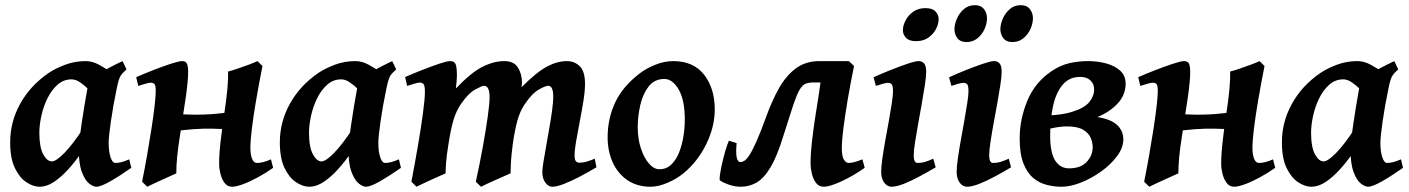

<svg xmlns="http://www.w3.org/2000/svg" viewBox="-20 -689 5350 729"><path d="M478.5 -51.8Q437 -22.5 399.9 -1.2Q362.8 20 345.7 20Q334 20 318.1 7.6Q302.2 -4.9 290.5 -36.6Q278.8 -68.4 278.8 -126.5Q278.8 -137.7 282 -162.6Q285.2 -187.5 289.8 -219Q294.4 -250.5 299.6 -282Q304.7 -313.5 309.3 -338.4Q314 -363.3 315.9 -375Q317.9 -384.3 340.8 -399.9Q363.8 -415.5 393.6 -431.2Q423.3 -446.8 445.3 -457L460.4 -425.3Q444.3 -411.6 437.5 -400.4Q430.7 -389.2 423.8 -356Q409.2 -286.1 400.9 -227.5Q392.6 -168.9 392.6 -147.5Q392.6 -113.8 399.7 -92Q406.7 -70.3 418.5 -70.3Q428.2 -70.3 439.7 -73Q451.2 -75.7 470.7 -84ZM432.1 -400.4Q418 -390.6 405 -369.4Q392.1 -348.1 381.1 -330.1Q370.1 -312 361.3 -312Q355 -312 343.3 -323.2Q331.5 -334.5 316.4 -349.6Q301.3 -364.7 284.4 -376.2Q267.6 -387.7 251.5 -387.7Q221.2 -387.7 198.2 -367.2Q175.3 -346.7 159.9 -315.2Q144.5 -283.7 137 -248.8Q129.4 -213.9 129.4 -185.1Q129.4 -130.4 144 -103.3Q158.7 -76.2 176.8 -76.2Q192.9 -76.2 223.9 -107.7Q254.9 -139.2 293.5 -197.8L284.7 -103.5Q264.2 -73.7 238.5 -45.4Q212.9 -17.1 185.3 1.5Q157.7 20 129.9 20Q106.4 20 80.6 3.2Q54.7 -13.7 36.6 -50.8Q18.6 -87.9 18.6 -148.9Q18.6 -226.1 56.6 -294.9Q94.7 -363.8 163.6 -411.1Q189.9 -429.2 227.1 -443.1Q264.2 -457 305.2 -457Q330.6 -457 355.5 -443.4Q380.4 -429.7 400.4 -415.8Q420.4 -401.9 432.1 -400.4Z M649.4 -30.8Q641.6 -27.3 618.4 -16.8Q595.2 -6.3 571.8 4.4Q548.3 15.1 539.1 20L519.5 1Q529.3 -47.4 538.6 -100.3Q547.9 -153.3 555.4 -202.1Q563 -251 567.1 -288.3Q571.3 -325.7 571.3 -342.8Q571.3 -365.2 566.2 -370.1Q561 -375 552.2 -375Q545.9 -375 531.2 -370.8Q516.6 -366.7 504.9 -362.8L497.1 -396Q524.9 -408.2 561 -422.4Q597.2 -436.5 628.4 -446.8Q659.7 -457 671.4 -457Q685.1 -457 689.7 -447.5Q694.3 -438 694.3 -416Q694.3 -382.3 685.8 -322.5Q677.2 -262.7 663.6 -175.8Q655.8 -127 652.6 -93.3Q649.4 -59.6 649.4 -30.8ZM882.3 -250 863.8 -197.3Q821.8 -199.7 786.4 -200.4Q751 -201.2 713.4 -198.5Q675.8 -195.8 627.4 -188.5L614.3 -203.1Q616.7 -210.4 623 -229.7Q629.4 -249 633.3 -256.8Q676.3 -254.4 711.9 -253.7Q747.6 -252.9 784.9 -255.6Q822.3 -258.3 869.6 -265.6ZM1017.1 -51.8Q988.8 -31.7 958.5 -15.4Q928.2 1 902.3 10.5Q876.5 20 861.3 20Q843.8 20 833 5.9Q822.3 -8.3 817.1 -28.6Q812 -48.8 812 -66.4Q812 -104.5 817.4 -150.9Q822.8 -197.3 829.1 -240.2Q840.3 -314.9 843.5 -352.8Q846.7 -390.6 846.2 -417.5Q858.9 -420.4 881.1 -428Q903.3 -435.5 925 -443.6Q946.8 -451.7 957.5 -457L976.6 -438.5Q962.9 -369.6 952.4 -308.3Q941.9 -247.1 936.3 -200.4Q930.7 -153.8 930.7 -127.9Q930.7 -101.1 937.3 -85.7Q943.8 -70.3 955.6 -70.3Q967.8 -70.3 981.2 -74Q994.6 -77.6 1008.8 -84Z M1502.4 -51.8Q1460.9 -22.5 1423.8 -1.2Q1386.7 20 1369.6 20Q1357.9 20 1342 7.6Q1326.2 -4.9 1314.5 -36.6Q1302.7 -68.4 1302.7 -126.5Q1302.7 -137.7 1305.9 -162.6Q1309.1 -187.5 1313.7 -219Q1318.4 -250.5 1323.5 -282Q1328.6 -313.5 1333.3 -338.4Q1337.9 -363.3 1339.8 -375Q1341.8 -384.3 1364.7 -399.9Q1387.7 -415.5 1417.5 -431.2Q1447.3 -446.8 1469.2 -457L1484.4 -425.3Q1468.3 -411.6 1461.4 -400.4Q1454.6 -389.2 1447.8 -356Q1433.1 -286.1 1424.8 -227.5Q1416.5 -168.9 1416.5 -147.5Q1416.5 -113.8 1423.6 -92Q1430.7 -70.3 1442.4 -70.3Q1452.1 -70.3 1463.6 -73Q1475.1 -75.7 1494.6 -84ZM1456.1 -400.4Q1441.9 -390.6 1429 -369.4Q1416 -348.1 1405 -330.1Q1394 -312 1385.3 -312Q1378.9 -312 1367.2 -323.2Q1355.5 -334.5 1340.3 -349.6Q1325.2 -364.7 1308.3 -376.2Q1291.5 -387.7 1275.4 -387.7Q1245.1 -387.7 1222.2 -367.2Q1199.2 -346.7 1183.8 -315.2Q1168.5 -283.7 1160.9 -248.8Q1153.3 -213.9 1153.3 -185.1Q1153.3 -130.4 1168 -103.3Q1182.6 -76.2 1200.7 -76.2Q1216.8 -76.2 1247.8 -107.7Q1278.8 -139.2 1317.4 -197.8L1308.6 -103.5Q1288.1 -73.7 1262.5 -45.4Q1236.8 -17.1 1209.2 1.5Q1181.6 20 1153.8 20Q1130.4 20 1104.5 3.2Q1078.6 -13.7 1060.5 -50.8Q1042.5 -87.9 1042.5 -148.9Q1042.5 -226.1 1080.6 -294.9Q1118.7 -363.8 1187.5 -411.1Q1213.9 -429.2 1251 -443.1Q1288.1 -457 1329.1 -457Q1354.5 -457 1379.4 -443.4Q1404.3 -429.7 1424.3 -415.8Q1444.3 -401.9 1456.1 -400.4Z M2244.6 -53.7Q2214.8 -36.1 2182.6 -19Q2150.4 -2 2122.3 9Q2094.2 20 2076.7 20Q2062.5 20 2050.8 4.6Q2039.1 -10.7 2039.1 -37.1Q2039.1 -47.4 2043.2 -73.2Q2047.4 -99.1 2053.5 -133.3Q2059.6 -167.5 2065.9 -203.6Q2072.3 -239.7 2076.4 -271Q2080.6 -302.2 2080.6 -321.8Q2080.6 -363.3 2061.5 -363.3Q2051.3 -363.3 2025.6 -348.9Q2000 -334.5 1972.2 -293Q1954.6 -267.1 1945.1 -233.4Q1935.5 -199.7 1927.2 -144Q1921.4 -99.6 1919.9 -72.3Q1918.5 -44.9 1918.5 -30.8Q1911.6 -27.8 1896 -21Q1880.4 -14.2 1862.1 -5.9Q1843.8 2.4 1828.1 9.5Q1812.5 16.6 1806.2 20L1786.6 1Q1801.3 -65.4 1813 -130.1Q1824.7 -194.8 1831.8 -245.4Q1838.9 -295.9 1838.9 -319.8Q1838.9 -363.3 1817.4 -363.3Q1810.1 -363.3 1784.2 -349.1Q1758.3 -335 1730 -293.9Q1712.4 -268.6 1701.9 -233.4Q1691.4 -198.2 1683.1 -144Q1675.8 -99.6 1673.8 -72.3Q1671.9 -44.9 1671.9 -30.8Q1665.5 -27.8 1649.9 -21Q1634.3 -14.2 1616.2 -5.9Q1598.1 2.4 1583 9.5Q1567.9 16.6 1561.5 20L1542 1Q1555.2 -67.9 1566.9 -136Q1578.6 -204.1 1585.9 -259Q1593.3 -314 1593.3 -341.8Q1593.3 -364.3 1587.9 -369.9Q1582.5 -375.5 1574.2 -375.5Q1567.9 -375.5 1552.7 -371.1Q1537.6 -366.7 1525.9 -362.8L1518.1 -396.5Q1545.9 -408.7 1581.3 -422.6Q1616.7 -436.5 1647 -446.8Q1677.2 -457 1689 -457Q1704.1 -457 1709.5 -446.3Q1714.8 -435.5 1714.8 -400.9Q1714.8 -393.1 1713.6 -379.4Q1712.4 -365.7 1710.9 -353Q1768.6 -413.6 1811.8 -435.3Q1855 -457 1895 -457Q1931.6 -457 1946.8 -432.1Q1961.9 -407.2 1961.9 -375Q1961.9 -368.7 1960.4 -357.9Q2017.1 -415 2056.4 -436Q2095.7 -457 2132.3 -457Q2161.1 -457 2181.2 -437.7Q2201.2 -418.5 2201.2 -371.1Q2201.2 -343.3 2195.1 -305.2Q2189 -267.1 2181.2 -227.3Q2173.3 -187.5 2167.5 -153.3Q2161.6 -119.1 2161.6 -99.1Q2161.6 -82.5 2166.5 -76.9Q2171.4 -71.3 2179.7 -71.3Q2193.8 -71.3 2206.3 -75Q2218.8 -78.6 2238.3 -86.4Z M2693.8 -272.9Q2693.8 -208 2661.6 -141.8Q2629.4 -75.7 2574.7 -30.8Q2549.3 -9.8 2514.4 5.1Q2479.5 20 2450.2 20Q2399.4 20 2362.8 -4.6Q2326.2 -29.3 2306.6 -72Q2287.1 -114.7 2287.1 -168Q2287.1 -237.8 2315.2 -298.8Q2343.3 -359.9 2408.7 -410.2Q2434.1 -429.7 2468.8 -443.4Q2503.4 -457 2536.1 -457Q2612.8 -457 2653.3 -405.5Q2693.8 -354 2693.8 -272.9ZM2580.1 -234.9Q2580.1 -309.1 2556.9 -349.1Q2533.7 -389.2 2502.4 -389.2Q2464.8 -389.2 2442.6 -360.4Q2420.4 -331.5 2410.9 -289.3Q2401.4 -247.1 2401.4 -205.6Q2401.4 -162.1 2413.3 -125.7Q2425.3 -89.4 2444.1 -67.9Q2462.9 -46.4 2483.4 -46.4Q2510.3 -46.4 2528.8 -64.2Q2547.4 -82 2558.6 -110.6Q2569.8 -139.2 2575 -171.9Q2580.1 -204.6 2580.1 -234.9Z M2747.6 -154.8 2776.9 -145.5Q2770 -73.7 2791.5 -73.7Q2798.3 -73.7 2806.4 -78.6Q2814.5 -83.5 2825.4 -100.1Q2836.4 -116.7 2851.8 -151.1Q2867.2 -185.5 2888.7 -244.6Q2910.2 -304.7 2937 -352.8Q2963.9 -400.9 3001.2 -429Q3038.6 -457 3091.8 -457Q3100.1 -457 3123.3 -457Q3146.5 -457 3169.9 -457Q3193.4 -457 3203.1 -457L3123 -376Q3112.3 -376 3093.8 -376Q3075.2 -376 3069.8 -376Q3050.3 -376 3038.1 -370.8Q3025.9 -365.7 3015.1 -346.7Q3004.4 -327.6 2990.5 -285.9Q2976.6 -244.1 2953.6 -170.9Q2930.2 -94.7 2905.3 -53.2Q2880.4 -11.7 2852.5 4.2Q2824.7 20 2792.5 20Q2770.5 20 2747.8 12.2Q2725.1 4.4 2713.9 -3.9Q2710.9 -5.9 2713.4 -23.9Q2715.8 -42 2721.4 -67.1Q2727.1 -92.3 2734.1 -116.5Q2741.2 -140.6 2747.6 -154.8ZM3263.2 -51.8Q3218.3 -20.5 3174.3 -0.2Q3130.4 20 3107.9 20Q3088.9 20 3077.9 4.9Q3066.9 -10.3 3062.3 -30.8Q3057.6 -51.3 3057.6 -66.4Q3057.6 -104.5 3063 -151.9Q3068.4 -199.2 3074.7 -240.2Q3083 -292 3087.9 -324.2Q3092.8 -356.4 3095.7 -377.7Q3098.6 -398.9 3101.1 -417.5L3203.1 -457L3222.7 -438.5Q3208.5 -369.6 3198.2 -308.3Q3188 -247.1 3182.1 -200.4Q3176.3 -153.8 3176.3 -127.9Q3176.3 -93.3 3184.8 -81.8Q3193.4 -70.3 3201.7 -70.3Q3221.7 -70.3 3254.4 -84Z M3543.9 -616.2Q3543.9 -598.1 3533.9 -578.9Q3523.9 -559.6 3504.9 -546.1Q3485.8 -532.7 3458 -532.7Q3432.1 -532.7 3420.2 -545.2Q3408.2 -557.6 3408.2 -574.2Q3408.2 -591.8 3418.2 -611.3Q3428.2 -630.9 3447.5 -644.5Q3466.8 -658.2 3493.7 -658.2Q3520 -658.2 3532 -645.5Q3543.9 -632.8 3543.9 -616.2ZM3532.7 -53.7Q3502 -35.6 3470.2 -18.6Q3438.5 -1.5 3410.9 9.3Q3383.3 20 3365.2 20Q3349.1 20 3337.4 4.6Q3325.7 -10.7 3325.7 -37.1Q3325.7 -54.7 3330.1 -86.2Q3334.5 -117.7 3341.3 -155.5Q3348.1 -193.4 3355 -230.7Q3361.8 -268.1 3366.2 -297.9Q3370.6 -327.6 3370.6 -341.8Q3370.6 -364.3 3365.2 -369.4Q3359.9 -374.5 3350.6 -374.5Q3344.7 -374.5 3330.6 -370.6Q3316.4 -366.7 3305.7 -362.8L3296.9 -395.5Q3324.2 -408.2 3359.6 -422.4Q3395 -436.5 3425.3 -446.8Q3455.6 -457 3467.8 -457Q3481.4 -457 3489 -447.8Q3496.6 -438.5 3496.6 -416Q3496.6 -398.9 3491.7 -366.9Q3486.8 -335 3480 -296.1Q3473.1 -257.3 3466.1 -218.5Q3459 -179.7 3454.1 -147.9Q3449.2 -116.2 3449.2 -99.1Q3449.2 -70.3 3463.9 -70.3Q3479 -70.3 3491.5 -74Q3503.9 -77.6 3523.4 -86.4Z M3818.8 -53.7Q3788.6 -35.6 3756.8 -18.6Q3725.1 -1.5 3697.5 9.3Q3669.9 20 3651.9 20Q3635.3 20 3623.8 4.6Q3612.3 -10.7 3612.3 -37.1Q3612.3 -54.7 3616.7 -86.2Q3621.1 -117.7 3627.9 -155.5Q3634.8 -193.4 3641.4 -230.7Q3647.9 -268.1 3652.6 -297.9Q3657.2 -327.6 3657.2 -341.8Q3657.2 -364.3 3651.9 -369.4Q3646.5 -374.5 3637.2 -374.5Q3631.3 -374.5 3617.2 -370.6Q3603 -366.7 3592.3 -362.8L3583.5 -395.5Q3610.8 -408.2 3646.2 -422.4Q3681.6 -436.5 3711.9 -446.8Q3742.2 -457 3754.4 -457Q3768.1 -457 3775.6 -447.8Q3783.2 -438.5 3783.2 -416Q3783.2 -398.9 3778.3 -366.9Q3773.4 -335 3766.4 -296.1Q3759.3 -257.3 3752.2 -218.5Q3745.1 -179.7 3740.5 -147.9Q3735.8 -116.2 3735.8 -99.1Q3735.8 -70.3 3750.5 -70.3Q3765.6 -70.3 3777.8 -74Q3790 -77.6 3810.1 -86.4ZM3901.9 -620.1Q3901.9 -600.1 3892.6 -579.1Q3883.3 -558.1 3865.7 -543.7Q3848.1 -529.3 3823.7 -529.3Q3800.8 -529.3 3789.6 -543.9Q3778.3 -558.6 3778.3 -578.1Q3778.3 -597.2 3787.6 -618.4Q3796.9 -639.6 3814.2 -654.5Q3831.5 -669.4 3855.5 -669.4Q3878.9 -669.4 3890.4 -654.3Q3901.9 -639.2 3901.9 -620.1ZM3727.5 -620.1Q3727.5 -600.1 3718.3 -579.1Q3709 -558.1 3691.4 -543.7Q3673.8 -529.3 3649.9 -529.3Q3626.5 -529.3 3615.2 -543.9Q3604 -558.6 3604 -578.1Q3604 -597.2 3613.3 -618.4Q3622.6 -639.6 3639.9 -654.5Q3657.2 -669.4 3681.6 -669.4Q3704.6 -669.4 3716.1 -654.3Q3727.5 -639.2 3727.5 -620.1Z M4039.1 -49.8Q4083 -49.8 4106 -74.2Q4128.9 -98.6 4128.9 -129.9Q4128.9 -147.5 4121.1 -165.8Q4113.3 -184.1 4092.3 -196.5Q4071.3 -209 4030.8 -209Q4002.4 -209 3966.1 -200.4Q3929.7 -191.9 3909.7 -182.6V-249Q4000 -249 4048.6 -263.7Q4097.2 -278.3 4115.7 -301.3Q4134.3 -324.2 4134.3 -349.1Q4134.3 -370.6 4120.1 -383.8Q4106 -397 4081.5 -397Q4040.5 -397 4015.4 -367.9Q3990.2 -338.9 3978.8 -288.6Q3967.3 -238.3 3967.3 -174.3Q3967.3 -109.9 3986.1 -79.8Q4004.9 -49.8 4039.1 -49.8ZM4111.8 -457Q4147.5 -457 4179.9 -448.2Q4212.4 -439.5 4233.2 -420.7Q4253.9 -401.9 4253.9 -371.6Q4253.9 -328.6 4223.6 -296.1Q4193.4 -263.7 4146.5 -244.6Q4198.7 -236.3 4221.9 -214.1Q4245.1 -191.9 4245.1 -159.7Q4245.1 -127.9 4221.4 -96.2Q4197.8 -64.5 4161.1 -38.1Q4124.5 -11.7 4084.2 4.2Q4043.9 20 4010.7 20Q3982.4 20 3954.3 12.9Q3926.3 5.9 3903.1 -13.4Q3879.9 -32.7 3865.7 -68.8Q3851.6 -105 3851.6 -163.6Q3851.6 -235.8 3880.4 -305.9Q3909.2 -376 3972.7 -418.9Q4005.4 -440.9 4039.6 -449Q4073.7 -457 4111.8 -457Z M4454.1 -30.8Q4446.3 -27.3 4423.1 -16.8Q4399.9 -6.3 4376.5 4.4Q4353 15.1 4343.8 20L4324.2 1Q4334 -47.4 4343.3 -100.3Q4352.5 -153.3 4360.1 -202.1Q4367.7 -251 4371.8 -288.3Q4376 -325.7 4376 -342.8Q4376 -365.2 4370.8 -370.1Q4365.7 -375 4356.9 -375Q4350.6 -375 4335.9 -370.8Q4321.3 -366.7 4309.6 -362.8L4301.8 -396Q4329.6 -408.2 4365.7 -422.4Q4401.9 -436.5 4433.1 -446.8Q4464.4 -457 4476.1 -457Q4489.7 -457 4494.4 -447.5Q4499 -438 4499 -416Q4499 -382.3 4490.5 -322.5Q4481.9 -262.7 4468.3 -175.8Q4460.4 -127 4457.3 -93.3Q4454.1 -59.6 4454.1 -30.8ZM4687 -250 4668.5 -197.3Q4626.5 -199.7 4591.1 -200.4Q4555.7 -201.2 4518.1 -198.5Q4480.5 -195.8 4432.1 -188.5L4418.9 -203.1Q4421.4 -210.4 4427.7 -229.7Q4434.1 -249 4438 -256.8Q4481 -254.4 4516.6 -253.7Q4552.2 -252.9 4589.6 -255.6Q4627 -258.3 4674.3 -265.6ZM4821.8 -51.8Q4793.5 -31.7 4763.2 -15.4Q4732.9 1 4707 10.5Q4681.2 20 4666 20Q4648.4 20 4637.7 5.9Q4627 -8.3 4621.8 -28.6Q4616.7 -48.8 4616.7 -66.4Q4616.7 -104.5 4622.1 -150.9Q4627.4 -197.3 4633.8 -240.2Q4645 -314.9 4648.2 -352.8Q4651.4 -390.6 4650.9 -417.5Q4663.6 -420.4 4685.8 -428Q4708 -435.5 4729.7 -443.6Q4751.5 -451.7 4762.2 -457L4781.2 -438.5Q4767.6 -369.6 4757.1 -308.3Q4746.6 -247.1 4741 -200.4Q4735.4 -153.8 4735.4 -127.9Q4735.4 -101.1 4741.9 -85.7Q4748.5 -70.3 4760.3 -70.3Q4772.5 -70.3 4785.9 -74Q4799.3 -77.6 4813.5 -84Z M5307.1 -51.8Q5265.6 -22.5 5228.5 -1.2Q5191.4 20 5174.3 20Q5162.6 20 5146.7 7.6Q5130.9 -4.9 5119.1 -36.6Q5107.4 -68.4 5107.4 -126.5Q5107.4 -137.7 5110.6 -162.6Q5113.8 -187.5 5118.4 -219Q5123 -250.5 5128.2 -282Q5133.3 -313.5 5137.9 -338.4Q5142.6 -363.3 5144.5 -375Q5146.5 -384.3 5169.4 -399.9Q5192.4 -415.5 5222.2 -431.2Q5252 -446.8 5273.9 -457L5289.1 -425.3Q5272.9 -411.6 5266.1 -400.4Q5259.3 -389.2 5252.4 -356Q5237.8 -286.1 5229.5 -227.5Q5221.2 -168.9 5221.2 -147.5Q5221.2 -113.8 5228.3 -92Q5235.4 -70.3 5247.1 -70.3Q5256.8 -70.3 5268.3 -73Q5279.8 -75.7 5299.3 -84ZM5260.7 -400.4Q5246.6 -390.6 5233.6 -369.4Q5220.7 -348.1 5209.7 -330.1Q5198.7 -312 5189.9 -312Q5183.6 -312 5171.9 -323.2Q5160.2 -334.5 5145 -349.6Q5129.9 -364.7 5113 -376.2Q5096.2 -387.7 5080.1 -387.7Q5049.8 -387.7 5026.9 -367.2Q5003.9 -346.7 4988.5 -315.2Q4973.1 -283.7 4965.6 -248.8Q4958 -213.9 4958 -185.1Q4958 -130.4 4972.7 -103.3Q4987.3 -76.2 5005.4 -76.2Q5021.5 -76.2 5052.5 -107.7Q5083.5 -139.2 5122.1 -197.8L5113.3 -103.5Q5092.8 -73.7 5067.1 -45.4Q5041.5 -17.1 5013.9 1.5Q4986.3 20 4958.5 20Q4935.1 20 4909.2 3.2Q4883.3 -13.7 4865.2 -50.8Q4847.2 -87.9 4847.2 -148.9Q4847.2 -226.1 4885.3 -294.9Q4923.3 -363.8 4992.2 -411.1Q5018.6 -429.2 5055.7 -443.1Q5092.8 -457 5133.8 -457Q5159.2 -457 5184.1 -443.4Q5209 -429.7 5229 -415.8Q5249 -401.9 5260.7 -400.4Z"/></svg>

Font: Gentium Plus
Style: Bold Italic
Weight: 700
Italic angle: -8°
Designer: Victor Gaultney, Annie Olsen, Iska Routamaa, Becca Hirsbrunner
Foundry: SIL International
Version: Version 6.101